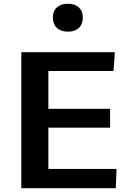

<svg xmlns="http://www.w3.org/2000/svg" viewBox="-20 -984 692 1004"><path d="M91.3 0V-710.9H580.6L573.7 -612.8H232.9V-415H555.7V-316.4H232.9V-100.6H589.4L585.4 0ZM335 -818.4Q298.3 -818.4 277.3 -838.1Q256.3 -857.9 256.3 -892.6Q256.3 -925.8 277.3 -945.1Q298.3 -964.4 335 -964.4Q371.6 -964.4 392.3 -945.1Q413.1 -925.8 413.1 -892.6Q413.1 -857.9 392.3 -838.1Q371.6 -818.4 335 -818.4Z"/></svg>

Font: Comme SemiBold
Style: Regular
Weight: 600
Version: Version 1.000;gftools[0.9.27]